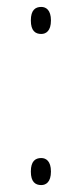

<svg xmlns="http://www.w3.org/2000/svg" viewBox="-20 -529 237 554"><path d="M99 -431C113 -431 127 -440 127 -470C127 -500 113 -509 99 -509C82 -509 69 -500 69 -470C69 -440 82 -431 99 -431ZM99 5C113 5 127 -4 127 -34C127 -64 113 -73 99 -73C82 -73 69 -64 69 -34C69 -4 82 5 99 5Z"/></svg>

Font: Noto Serif Devanagari Condensed Thin
Style: Regular
Weight: 100
Width: 3
Designer: Universal Thirst, Indian Type Foundry and the Monotype Design Team
Foundry: Monotype Imaging Inc.
Version: Version 2.004